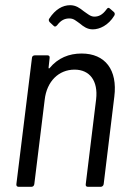

<svg xmlns="http://www.w3.org/2000/svg" viewBox="-20 -719 501 739"><path d="M247 -648C264 -648 272 -639 288 -628C301 -617 316 -606 337 -606C363 -606 397 -621 420 -659C423 -664 422 -670 418 -673L403 -686C398 -691 394 -689 390 -683C374 -661 359 -655 343 -655C328 -655 317 -666 302 -676C287 -688 272 -699 250 -699C221 -699 193 -683 170 -648C166 -643 168 -638 171 -634L186 -620C190 -615 195 -616 200 -622C215 -642 230 -648 247 -648ZM294 -513C246 -513 203 -496 171 -457C168 -454 167 -456 167 -459L171 -496C172 -502 169 -506 163 -506H114C108 -506 103 -502 103 -496L43 -10C42 -4 46 0 51 0H101C107 0 111 -4 112 -10L152 -335C160 -406 206 -451 267 -451C326 -451 358 -407 350 -337L310 -10C309 -4 312 0 318 0H368C373 0 378 -4 379 -10L420 -347C433 -450 385 -513 294 -513Z"/></svg>

Font: Barlow Semi Condensed
Style: Italic
Weight: 400
Width: 4
Italic angle: -7°
Designer: Jeremy Tribby
Foundry: Tribby Type
Version: Version 1.422;hotconv 1.0.109;makeotfexe 2.5.65596